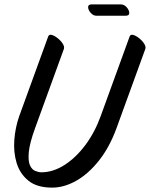

<svg xmlns="http://www.w3.org/2000/svg" viewBox="-20 -812 685 877"><path d="M644 -589 512 -226Q480 -139 432 -78.5Q384 -18 328.5 13.5Q273 45 218 45Q149 45 110 13.5Q71 -18 56 -67.5Q41 -117 45.5 -174Q50 -231 68 -282L200 -645Q204 -656 216.5 -652.5Q229 -649 243.5 -637.5Q258 -626 266.5 -612.5Q275 -599 272 -589L140 -226Q115 -157 111.5 -116.5Q108 -76 117 -56.5Q126 -37 141.5 -31Q157 -25 169 -25Q222 -25 274 -58Q326 -91 369.5 -149Q413 -207 440 -282L572 -645Q576 -656 588.5 -652.5Q601 -649 615.5 -637.5Q630 -626 638.5 -612.5Q647 -599 644 -589ZM399 -792H531Q547 -792 558.5 -779Q570 -766 570.5 -753Q571 -740 553 -740H421Q406 -740 394.5 -753Q383 -766 382.5 -779Q382 -792 399 -792Z"/></svg>

Font: Story Script
Style: Regular
Weight: 400
Designer: Lana Roulhac, Ben Buysse
Version: Version 1.000; ttfautohint (v1.8.4.7-5d5b)